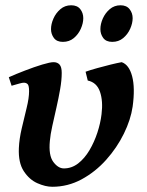

<svg xmlns="http://www.w3.org/2000/svg" viewBox="-20 -695 561 735"><path d="M487.8 -287.1Q480.5 -236.8 454.1 -183.1Q427.7 -129.4 386.5 -83.3Q345.2 -37.1 292.5 -8.5Q239.7 20 180.2 20Q153.8 20 123 6.3Q92.3 -7.3 71 -39.8Q49.8 -72.3 52.2 -127.9Q53.7 -163.1 63.2 -203.6Q72.8 -244.1 82 -282Q91.3 -319.8 91.3 -345.7Q91.3 -367.7 85.7 -373Q80.1 -378.4 71.3 -378.4Q65.4 -378.4 54.2 -375.2Q43 -372.1 33.7 -369.4Q24.4 -366.7 24.4 -366.7L13.7 -399.4Q41 -411.6 75.9 -425Q110.8 -438.5 141.4 -447.8Q171.9 -457 185.1 -457Q199.7 -457 208 -447.8Q216.3 -438.5 216.3 -416Q216.3 -388.2 210.2 -353.3Q204.1 -318.4 195.8 -282Q187.5 -245.6 180.2 -212.6Q172.9 -179.7 170.9 -155.8Q165.5 -100.1 184.1 -75.2Q202.6 -50.3 224.6 -50.3Q254.4 -50.3 279.1 -69.3Q303.7 -88.4 322.3 -119.6Q340.8 -150.9 352.8 -187.3Q364.7 -223.6 368.7 -257.8Q375 -307.6 362.8 -343.5Q350.6 -379.4 315.9 -386.7L307.6 -420.4Q325.2 -426.8 351.6 -434.1Q377.9 -441.4 403.8 -447.8Q429.7 -454.1 445.8 -457Q474.1 -447.3 485.8 -403.1Q497.6 -358.9 487.8 -287.1ZM487.8 -625.5Q487.8 -606 478.3 -584.7Q468.8 -563.5 451.4 -549.1Q434.1 -534.7 409.7 -534.7Q386.2 -534.7 375.2 -549.6Q364.3 -564.5 364.3 -583.5Q364.3 -603 373.5 -624Q382.8 -645 400.1 -659.9Q417.5 -674.8 441.4 -674.8Q464.4 -674.8 476.1 -659.9Q487.8 -645 487.8 -625.5ZM298.8 -625.5Q298.8 -606 289.3 -584.7Q279.8 -563.5 262.5 -549.1Q245.1 -534.7 220.7 -534.7Q197.3 -534.7 186.3 -549.6Q175.3 -564.5 175.3 -583.5Q175.3 -603 184.6 -624Q193.8 -645 211.2 -659.9Q228.5 -674.8 252.4 -674.8Q275.9 -674.8 287.4 -659.9Q298.8 -645 298.8 -625.5Z"/></svg>

Font: Gentium Plus
Style: Bold Italic
Weight: 700
Italic angle: -8°
Designer: Victor Gaultney, Annie Olsen, Iska Routamaa, Becca Hirsbrunner
Foundry: SIL International
Version: Version 6.101